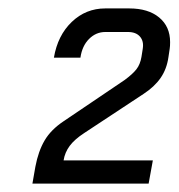

<svg xmlns="http://www.w3.org/2000/svg" viewBox="-20 -725 424 456"><path d="M64 -329Q71 -366 86 -391.5Q101 -417 131 -437L276 -535Q295 -549 304 -560.5Q313 -572 316 -590L319 -609Q322 -627 312.5 -638Q303 -649 284 -649H230Q208 -649 191.5 -632.5Q175 -616 171 -588H108Q117 -641 150.5 -673Q184 -705 230 -705H287Q332 -705 358 -683.5Q384 -662 384 -625Q384 -615 383 -609L380 -589Q376 -561 361.5 -540Q347 -519 321 -502L180 -409Q157 -394 145.5 -378.5Q134 -363 131 -344H343L333 -289H57Z"/></svg>

Font: Bai Jamjuree
Style: Italic
Weight: 400
Italic angle: -10°
Version: Version 1.000; ttfautohint (v1.6)